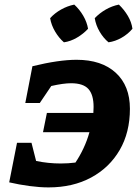

<svg xmlns="http://www.w3.org/2000/svg" viewBox="-20 -805 611 835"><path d="M191 10Q153 10 108 4Q63 -2 20 -12L54 -184H117L137 -105Q190 -94 244 -94Q277 -94 308 -98Q327 -126 343 -160Q359 -194 369 -230H167L184 -314H386Q387 -328 387 -340Q387 -393 364.5 -418Q342 -443 289 -443Q256 -443 203 -431L153 -357H90L121 -517Q236 -545 313 -545Q422 -545 483.5 -488.5Q545 -432 545 -332Q545 -229 500.5 -152.5Q456 -76 376.5 -33Q297 10 191 10ZM303 -785Q326 -764 342 -736.5Q358 -709 363 -680Q343 -658 315 -641.5Q287 -625 258 -621Q236 -640 219.5 -668Q203 -696 198 -726Q218 -748 245.5 -763.5Q273 -779 303 -785ZM497 -785Q520 -763 536 -736Q552 -709 556 -680Q537 -657 509 -641Q481 -625 452 -621Q430 -639 413.5 -667Q397 -695 392 -726Q413 -748 440 -763.5Q467 -779 497 -785Z"/></svg>

Font: Piazzolla SC
Style: Bold Italic
Weight: 700
Italic angle: -11.3°
Designer: Juan Pablo del Peral
Foundry: Huerta Tipografica
Version: Version 1.330